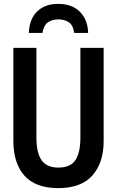

<svg xmlns="http://www.w3.org/2000/svg" viewBox="-20 -961 603 991"><path d="M280 10Q164 10 106.5 -54Q49 -118 49 -235V-714H168V-251Q168 -171 195 -133.5Q222 -96 281 -96Q344 -96 369.5 -135Q395 -174 395 -252V-714H515V-233Q515 -122 457.5 -56Q400 10 280 10ZM280 -941Q351 -941 392 -900.5Q433 -860 435 -791H363Q357 -832 334.5 -846.5Q312 -861 281 -861Q251 -861 228.5 -846.5Q206 -832 199 -791H129Q131 -861 171 -901Q211 -941 280 -941Z"/></svg>

Font: Noto Sans Mono SemiCondensed SemiBold
Style: Regular
Weight: 600
Width: 4
Designer: Monotype Design Team
Foundry: Monotype Imaging Inc.
Version: Version 2.014; ttfautohint (v1.8.4.7-5d5b)